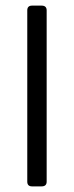

<svg xmlns="http://www.w3.org/2000/svg" viewBox="-20 -663 262 683"><path d="M146 -626V-17Q146 0 128 0H94Q77 0 77 -17V-626Q77 -643 94 -643H128Q146 -643 146 -626Z"/></svg>

Font: Rajdhani SemiBold
Style: Regular
Weight: 600
Designer: Satya Rajpurohit, Jyotish Sonowal
Foundry: Indian Type Foundry
Version: Version 1.201 February 1, 2022